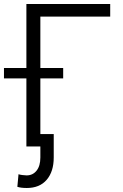

<svg xmlns="http://www.w3.org/2000/svg" viewBox="-47 -727 609 953"><path d="M500 -644.5H153.3V-389.6H266.6V-337.9H153.3V-61.5H219.7V54.7Q219.7 124.5 184.8 165.3Q149.9 206.1 85.9 206.1Q56.6 206.1 39.1 200.2L44.9 137.7Q50.3 140.1 63.5 141.8Q76.7 143.6 85 143.6Q115.7 143.6 134.5 120.1Q153.3 96.7 153.3 54.7V0H84V-337.9H-27.3V-389.6H84V-707H500Z"/></svg>

Font: Pretendard Std Light
Style: Regular
Weight: 300
Designer: Base glyphs from Inter by Rasmus Andersson; Hangeul glyphs from Noto Sans CJK(Source Han Sans) by Jang Soo-young and Kan
Foundry: Kil Hyung-jin
Version: Version 1.309